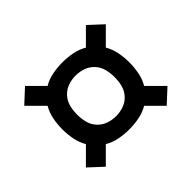

<svg xmlns="http://www.w3.org/2000/svg" viewBox="-104 -694 709 709"><g transform="rotate(-45 250.0 -340.0)"><path d="M409 -129 350 -188Q328 -175 302 -170Q276 -165 250 -165Q224 -165 198 -170Q172 -175 150 -188L91 -129L37 -179L98 -240Q85 -262 80 -288Q75 -314 75 -340Q75 -366 80 -392Q85 -418 98 -440L37 -501L91 -551L150 -492Q172 -505 198 -510Q224 -515 250 -515Q276 -515 302 -510Q328 -505 350 -492L409 -551L463 -501L402 -440Q415 -418 420 -392Q425 -366 425 -340Q425 -314 420 -288Q415 -262 402 -240L463 -179ZM250 -234Q271 -234 290.5 -241Q310 -248 324 -263.5Q338 -279 343 -299Q348 -319 348 -340Q348 -361 343 -381Q338 -401 324 -416.5Q310 -432 290.5 -439Q271 -446 250 -446Q229 -446 209.5 -439Q190 -432 176 -416.5Q162 -401 157 -381Q152 -361 152 -340Q152 -319 157 -299Q162 -279 176 -263.5Q190 -248 209.5 -241Q229 -234 250 -234Z"/></g></svg>

Font: Iosevka MaddieWtf
Style: Regular
Weight: 400
Monospace: yes
Designer: Belleve Invis
Foundry: Belleve Invis
Version: Version 31.3.0; ttfautohint (v1.8.3)